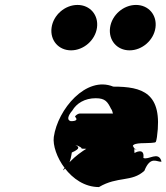

<svg xmlns="http://www.w3.org/2000/svg" viewBox="-20 -811 674 778"><path d="M294 -791C243 -791 196 -750 189 -699C182 -648 217 -607 268 -607C319 -607 366 -648 373 -699C380 -750 345 -791 294 -791ZM531 -791C480 -791 433 -750 426 -699C419 -648 454 -607 505 -607C556 -607 603 -648 610 -699C617 -750 582 -791 531 -791ZM612 -238C614 -242 615 -252 616 -256C641 -436 556 -460 439 -460C329 -505 214 -368 198 -256C189 -189 265 -53 381 -53C457 -98 514 -72 565 -119C590 -182 617 -153 634 -156V-158C622 -200 581 -161 561 -171C567 -216 525 -191 525 -191C524 -240 508 -207 508 -213C514 -258 505 -213 505 -213C511 -251 475 -260 429 -254C363 -232 305 -198 266 -158C231 -123 224 -104 256 -142C266 -158 269 -181 271 -193C307 -209 300 -216 285 -224C281 -225 310 -217 311 -209C306 -207 541 -206 541 -206C537 -206 530 -206 525 -209C509 -223 522 -231 567 -231C611 -232 611 -234 612 -238ZM273 -363C290 -392 323 -413 368 -413C407 -413 416 -398 430 -370C439 -359 434 -345 448 -340C454 -340 443 -351 451 -351H303C299 -351 287 -346 284 -338C295 -327 291 -320 267 -320C250 -324 255 -342 273 -363Z"/></svg>

Font: Hussar Przerywany
Style: Obl
Weight: 400
Foundry: Cannot Into Space Fonts
Version: Version 0.982